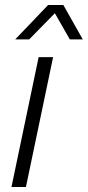

<svg xmlns="http://www.w3.org/2000/svg" viewBox="-20 -750 352 770"><path d="M135 -521H193L84 0H26ZM173 -730H234L312 -592H260L200 -697L97 -592H41Z"/></svg>

Font: Mona Sans Light
Style: Italic
Weight: 300
Italic angle: -11.7°
Designer: Deni Anggara
Foundry: GitHub
Version: Version 2.000